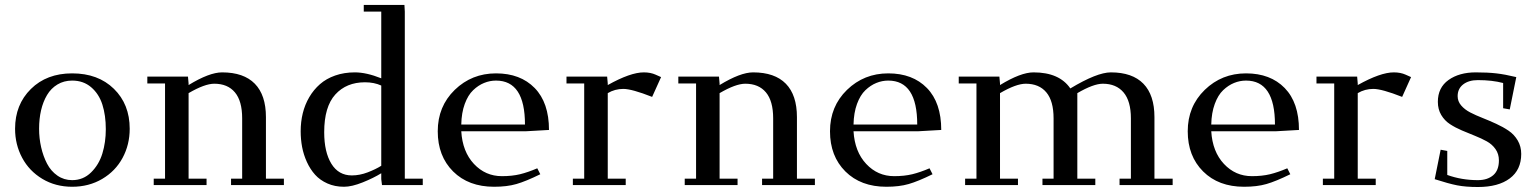

<svg xmlns="http://www.w3.org/2000/svg" viewBox="-20 -749 6221 777"><path d="M41 -228Q41 -325.7 105 -388.9Q168.9 -452.1 272 -452.1Q377 -452.1 440.9 -389.6Q504.9 -327.1 504.9 -228Q504.9 -163.6 476.1 -110.1Q447.3 -56.6 393.6 -24.9Q339.8 6.8 272 6.8Q204.6 6.8 151.4 -25.1Q98.1 -57.1 69.6 -110.6Q41 -164.1 41 -228ZM138.2 -228Q138.2 -189.5 146.5 -153.1Q154.8 -116.7 170.4 -86.7Q186 -56.6 212.4 -38.3Q238.8 -20 272 -20Q316.9 -20 348.6 -51.3Q380.4 -82.5 394.3 -127.9Q408.2 -173.3 408.2 -226.1Q408.2 -282.2 394.3 -325.7Q380.4 -369.1 348.9 -396Q317.4 -422.9 272 -422.9Q238.8 -422.9 212.6 -407.2Q186.5 -391.6 170.4 -364.5Q154.3 -337.4 146.2 -302.7Q138.2 -268.1 138.2 -228Z M576.2 -411.1V-439H740.7L743.2 -411.1V-404.8Q827.1 -456.1 878.9 -456.1Q966.3 -456.1 1011.2 -410.2Q1056.2 -364.3 1056.2 -274.9V-25.9H1128.9V0H915V-25.9H960V-270Q960 -340.3 930.7 -375.2Q901.4 -410.2 847.2 -410.2Q808.6 -410.2 743.2 -372.1V-25.9H815.9V0H602.1V-25.9H647.9V-411.1Z M1196.8 -217.8Q1196.8 -255.9 1205.3 -290.8Q1213.9 -325.7 1231.7 -356Q1249.5 -386.2 1274.9 -408.4Q1300.3 -430.7 1336.4 -443.4Q1372.6 -456.1 1416 -456.1Q1462.9 -456.1 1522.9 -432.1V-702.1H1452.1V-729H1616.7L1618.2 -702.1V-25.9H1690.9V0H1525.9L1522.9 -23.9V-47.9Q1492.2 -28.8 1448 -11Q1403.8 6.8 1372.1 6.8Q1335 6.8 1304.9 -6.6Q1274.9 -20 1255.1 -42Q1235.4 -64 1221.9 -93.5Q1208.5 -123 1202.6 -154.1Q1196.8 -185.1 1196.8 -217.8ZM1292 -213.9Q1292 -133.8 1321 -86.4Q1350.1 -39.1 1403.8 -39.1Q1435.5 -39.1 1468 -51.5Q1500.5 -64 1522.9 -78.1V-402.8Q1494.1 -416 1457 -416Q1381.8 -416 1336.9 -366.5Q1292 -316.9 1292 -213.9Z M1987.3 -452.1Q2085.9 -452.1 2143.8 -392.8Q2201.7 -333.5 2201.7 -223.1L2108.4 -217.8H1846.7Q1851.6 -135.3 1897.9 -85.7Q1944.3 -36.1 2011.2 -36.1Q2052.2 -36.1 2084.5 -43.9Q2116.7 -51.8 2154.3 -67.9L2166.5 -43.9Q2107.9 -15.1 2069.8 -4.2Q2031.7 6.8 1979.5 6.8Q1876 6.8 1813.7 -55.2Q1751.5 -117.2 1751.5 -217.8Q1751.5 -318.4 1820.3 -385.3Q1889.2 -452.1 1987.3 -452.1ZM1846.7 -245.1H2104.5Q2104.5 -422.9 1987.3 -422.9Q1962.4 -422.9 1939 -413.3Q1915.5 -403.8 1894.8 -384Q1874 -364.3 1860.8 -328.4Q1847.7 -292.5 1846.7 -245.1Z M2272.5 -411.1V-439H2437L2439.5 -411.1V-404.8Q2531.2 -456.1 2585.4 -456.1Q2612.8 -456.1 2633.3 -446.8L2655.3 -437L2619.1 -356.9Q2537.1 -389.2 2502.4 -389.2Q2468.3 -389.2 2439.5 -372.1V-25.9H2512.2V0H2298.3V-25.9H2344.2V-411.1Z M2725.1 -411.1V-439H2889.6L2892.1 -411.1V-404.8Q2976.1 -456.1 3027.8 -456.1Q3115.2 -456.1 3160.2 -410.2Q3205.1 -364.3 3205.1 -274.9V-25.9H3277.8V0H3064V-25.9H3108.9V-270Q3108.9 -340.3 3079.6 -375.2Q3050.3 -410.2 2996.1 -410.2Q2957.5 -410.2 2892.1 -372.1V-25.9H2964.8V0H2751V-25.9H2796.9V-411.1Z M3574.7 -452.1Q3673.3 -452.1 3731.2 -392.8Q3789.1 -333.5 3789.1 -223.1L3695.8 -217.8H3434.1Q3439 -135.3 3485.4 -85.7Q3531.7 -36.1 3598.6 -36.1Q3639.6 -36.1 3671.9 -43.9Q3704.1 -51.8 3741.7 -67.9L3753.9 -43.9Q3695.3 -15.1 3657.2 -4.2Q3619.1 6.8 3566.9 6.8Q3463.4 6.8 3401.1 -55.2Q3338.9 -117.2 3338.9 -217.8Q3338.9 -318.4 3407.7 -385.3Q3476.6 -452.1 3574.7 -452.1ZM3434.1 -245.1H3691.9Q3691.9 -422.9 3574.7 -422.9Q3549.8 -422.9 3526.4 -413.3Q3502.9 -403.8 3482.2 -384Q3461.4 -364.3 3448.2 -328.4Q3435.1 -292.5 3434.1 -245.1Z M3859.9 -411.1V-439H4024.4L4026.9 -411.1V-404.8Q4110.8 -456.1 4162.6 -456.1Q4267.1 -456.1 4311.5 -391.1Q4419.4 -456.1 4475.6 -456.1Q4562.5 -456.1 4607.2 -410.2Q4651.9 -364.3 4651.9 -274.9V-25.9H4725.6V0H4510.7V-25.9H4556.6V-270Q4556.6 -339.8 4526.9 -375Q4497.1 -410.2 4442.9 -410.2Q4405.3 -410.2 4339.8 -372.1V-25.9H4412.6V0H4198.7V-25.9H4243.7V-270Q4243.7 -340.3 4214.4 -375.2Q4185.1 -410.2 4130.9 -410.2Q4092.3 -410.2 4026.9 -372.1V-25.9H4099.6V0H3885.7V-25.9H3931.6V-411.1Z M5022.5 -452.1Q5121.1 -452.1 5179 -392.8Q5236.8 -333.5 5236.8 -223.1L5143.6 -217.8H4881.8Q4886.7 -135.3 4933.1 -85.7Q4979.5 -36.1 5046.4 -36.1Q5087.4 -36.1 5119.6 -43.9Q5151.9 -51.8 5189.5 -67.9L5201.7 -43.9Q5143.1 -15.1 5105 -4.2Q5066.9 6.8 5014.6 6.8Q4911.1 6.8 4848.9 -55.2Q4786.6 -117.2 4786.6 -217.8Q4786.6 -318.4 4855.5 -385.3Q4924.3 -452.1 5022.5 -452.1ZM4881.8 -245.1H5139.6Q5139.6 -422.9 5022.5 -422.9Q4997.6 -422.9 4974.1 -413.3Q4950.7 -403.8 4929.9 -384Q4909.2 -364.3 4896 -328.4Q4882.8 -292.5 4881.8 -245.1Z M5307.6 -411.1V-439H5472.2L5474.6 -411.1V-404.8Q5566.4 -456.1 5620.6 -456.1Q5647.9 -456.1 5668.5 -446.8L5690.4 -437L5654.3 -356.9Q5572.3 -389.2 5537.6 -389.2Q5503.4 -389.2 5474.6 -372.1V-25.9H5547.4V0H5333.5V-25.9H5379.4V-411.1Z M5786.1 -23.9 5810.1 -143.1 5836.9 -138.2V-41Q5895 -20 5960.9 -20Q5999.5 -20 6022.7 -39.8Q6045.9 -59.6 6045.9 -100.1Q6045.9 -126 6032.2 -145.5Q6018.6 -165 5996.8 -177Q5975.1 -189 5948.7 -199.5Q5922.4 -210 5896 -221.2Q5869.6 -232.4 5847.9 -246.6Q5826.2 -260.7 5812.5 -283.7Q5798.8 -306.6 5798.8 -336.9Q5798.8 -394.5 5842 -425.3Q5885.3 -456.1 5952.1 -456.1Q6000.5 -456.1 6035.2 -452.1Q6069.8 -448.2 6116.2 -437L6089.8 -306.2L6063 -311V-413.1Q6018.6 -424.8 5960.9 -424.8Q5923.8 -424.8 5901.4 -407.5Q5878.9 -390.1 5878.9 -359.9Q5878.9 -338.9 5893.1 -322.3Q5907.2 -305.7 5929.9 -293.9Q5952.6 -282.2 5980 -271.5Q6007.3 -260.7 6034.9 -248Q6062.5 -235.4 6085.2 -220Q6107.9 -204.6 6122.1 -180.4Q6136.2 -156.2 6136.2 -126Q6136.2 -61.5 6089.8 -26.9Q6043.5 7.8 5960.9 7.8Q5911.6 7.8 5876.7 1Q5841.8 -5.9 5786.1 -23.9Z"/></svg>

Font: Dehuti Alt
Style: Bold
Weight: 700
Version: Version 1.2